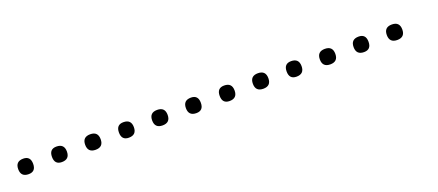

<svg xmlns="http://www.w3.org/2000/svg" viewBox="-9 -427 744 326"><g transform="rotate(-20 363.5 -264.0)"><path d="M14 -250Q0 -250 0 -264Q0 -278 14 -278Q27 -278 27 -264Q27 -250 14 -250ZM74 -250Q61 -250 61 -264Q61 -278 74 -278Q88 -278 88 -264Q88 -250 74 -250ZM135 -250Q121 -250 121 -264Q121 -278 135 -278Q149 -278 149 -264Q149 -250 135 -250ZM195 -250Q182 -250 182 -264Q182 -278 195 -278Q209 -278 209 -264Q209 -250 195 -250ZM256 -250Q242 -250 242 -264Q242 -278 256 -278Q270 -278 270 -264Q270 -250 256 -250ZM317 -250Q303 -250 303 -264Q303 -278 317 -278Q330 -278 330 -264Q330 -250 317 -250ZM377 -250Q364 -250 364 -264Q364 -278 377 -278Q391 -278 391 -264Q391 -250 377 -250ZM438 -250Q424 -250 424 -264Q424 -278 438 -278Q452 -278 452 -264Q452 -250 438 -250ZM498 -250Q485 -250 485 -264Q485 -278 498 -278Q512 -278 512 -264Q512 -250 498 -250ZM559 -250Q545 -250 545 -264Q545 -278 559 -278Q573 -278 573 -264Q573 -250 559 -250ZM620 -250Q606 -250 606 -264Q606 -278 620 -278Q633 -278 633 -264Q633 -250 620 -250ZM680 -250Q666 -250 666 -264Q666 -278 680 -278Q694 -278 694 -264Q694 -250 680 -250Z"/></g></svg>

Font: FRB American Cursive Just Xheight
Style: Italic
Weight: 400
Italic angle: -25°
Version: Version 2.0;Modular Font Editor K font №1